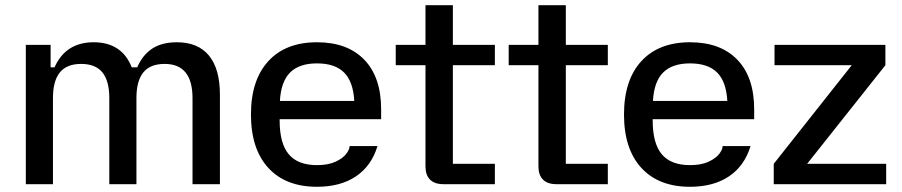

<svg xmlns="http://www.w3.org/2000/svg" viewBox="-20 -706 3459 736"><path d="M291 -461Q236 -461 209.5 -428.5Q183 -396 183 -330V0H79V-534H174V-448H189Q232 -544 339 -544Q447 -544 485 -448H506Q527 -496 564 -520Q601 -544 658 -544Q739 -544 781 -493Q823 -442 823 -343V0H718V-330Q718 -461 611 -461Q556 -461 529.5 -428.5Q503 -396 503 -330V0H399V-330Q399 -396 372.5 -428.5Q346 -461 291 -461Z M942 -267Q942 -399 1008.5 -471.5Q1075 -544 1195 -544Q1312 -544 1376.5 -477Q1441 -410 1441 -287V-249H1052V-244Q1052 -156 1087 -114.5Q1122 -73 1195 -73Q1238 -73 1266 -86Q1294 -99 1307 -116Q1320 -133 1320 -145V-146H1427Q1404 -70 1344.5 -30Q1285 10 1195 10Q1075 10 1008.5 -62.5Q942 -135 942 -267ZM1338 -319Q1334 -393 1299 -428Q1264 -463 1195 -463Q1127 -463 1092 -428Q1057 -393 1053 -319Z M1611 -68V-456H1497V-534H1611V-686H1716V-534H1877V-456H1716V-78H1877V0H1680Q1646 0 1628.5 -17.5Q1611 -35 1611 -68Z M2044 -68V-456H1930V-534H2044V-686H2149V-534H2310V-456H2149V-78H2310V0H2113Q2079 0 2061.5 -17.5Q2044 -35 2044 -68Z M2372 -267Q2372 -399 2438.5 -471.5Q2505 -544 2625 -544Q2742 -544 2806.5 -477Q2871 -410 2871 -287V-249H2482V-244Q2482 -156 2517 -114.5Q2552 -73 2625 -73Q2668 -73 2696 -86Q2724 -99 2737 -116Q2750 -133 2750 -145V-146H2857Q2834 -70 2774.5 -30Q2715 10 2625 10Q2505 10 2438.5 -62.5Q2372 -135 2372 -267ZM2768 -319Q2764 -393 2729 -428Q2694 -463 2625 -463Q2557 -463 2522 -428Q2487 -393 2483 -319Z M2946 -78 3245 -456H2949V-534H3374V-456L3074 -78H3377V0H2946Z"/></svg>

Font: Mozilla Text BETA Medium
Style: Regular
Weight: 500
Designer: Studio DRAMA
Foundry: Studio DRAMA
Version: Version 0.100